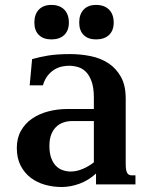

<svg xmlns="http://www.w3.org/2000/svg" viewBox="-20 -749 598 780"><path d="M361.3 -257.3H273.9Q253.9 -257.3 236.8 -251.2Q219.7 -245.1 207.3 -232.7Q194.8 -220.2 187.7 -201.2Q180.7 -182.1 180.7 -156.2Q180.7 -127.9 187.7 -108.2Q194.8 -88.4 206.5 -75.9Q218.3 -63.5 234.1 -57.9Q250 -52.2 267.6 -52.2Q290.5 -52.2 314.9 -62.3Q339.4 -72.3 361.3 -89.4ZM490.7 -85Q490.7 -69.8 492.2 -60.5Q493.7 -51.3 497.1 -45.9Q500.5 -40.5 505.1 -38.6Q509.8 -36.6 516.6 -36.6H530.3V0H370.1V-43.9Q339.4 -16.1 303 -2.7Q266.6 10.7 230 10.7Q195.8 10.7 163.3 1.7Q130.9 -7.3 105.2 -26.6Q79.6 -45.9 64 -75.9Q48.3 -106 48.3 -147.9Q48.3 -188 65.2 -217.8Q82 -247.6 110.4 -267.1Q138.7 -286.6 176 -296.4Q213.4 -306.2 253.9 -306.2H361.3V-352.1Q361.3 -392.1 352.3 -417.5Q343.3 -442.9 328.9 -457.3Q314.5 -471.7 296.1 -476.8Q277.8 -481.9 259.8 -481.9Q248.5 -481.9 233.2 -479Q217.8 -476.1 202.6 -467.3Q187.5 -458.5 174.6 -442.9Q161.6 -427.2 154.3 -402.3H100.6L110.4 -508.8Q125.5 -513.2 141.6 -516.8Q157.7 -520.5 176 -523.4Q194.3 -526.4 216.1 -527.8Q237.8 -529.3 264.6 -529.3Q307.6 -529.3 348.4 -521Q389.2 -512.7 420.7 -491.9Q452.1 -471.2 471.4 -436.5Q490.7 -401.9 490.7 -349.1ZM119.6 -657.2Q119.6 -690.9 137.9 -710Q156.2 -729 188.5 -729Q222.2 -729 241 -710Q259.8 -690.9 259.8 -657.2Q259.8 -625 241 -606.9Q222.2 -588.9 188.5 -588.9Q156.2 -588.9 137.9 -606.9Q119.6 -625 119.6 -657.2ZM301.8 -657.2Q301.8 -690.9 319.8 -710Q337.9 -729 370.1 -729Q403.8 -729 422.9 -710Q441.9 -690.9 441.9 -657.2Q441.9 -625 422.9 -606.9Q403.8 -588.9 370.1 -588.9Q337.9 -588.9 319.8 -606.9Q301.8 -625 301.8 -657.2Z"/></svg>

Font: Arian AMU Serif
Style: Bold
Weight: 700
Designer: Ruben Hakobyan (Tarumian)
Foundry: Ruben Hakobyan (Tarumian)
Version: Version 1.002